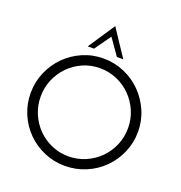

<svg xmlns="http://www.w3.org/2000/svg" viewBox="-163 -1081 1154 1227"><g transform="rotate(20 414.0 -467.0)"><path d="M49 -356Q49 -431 77.5 -497.5Q106 -564 155.5 -614Q205 -664 271.5 -693Q338 -722 413 -722Q488 -722 555 -693Q622 -664 671.5 -614Q721 -564 750 -497.5Q779 -431 779 -356Q779 -281 750 -214.5Q721 -148 671.5 -98.5Q622 -49 555 -20.5Q488 8 413 8Q338 8 271.5 -20.5Q205 -49 155.5 -98.5Q106 -148 77.5 -214.5Q49 -281 49 -356ZM117 -356Q117 -294 140.5 -239.5Q164 -185 204 -144.5Q244 -104 298 -80.5Q352 -57 413 -57Q474 -57 528.5 -80.5Q583 -104 623.5 -144.5Q664 -185 687.5 -239.5Q711 -294 711 -356Q711 -418 687.5 -472.5Q664 -527 623.5 -568Q583 -609 528.5 -632.5Q474 -656 413 -656Q351 -656 297.5 -632.5Q244 -609 203.5 -568Q163 -527 140 -472.5Q117 -418 117 -356ZM411 -942Q441 -897 471 -851Q501 -805 532 -760H488Q480 -772 470 -786Q460 -800 449.5 -815Q439 -830 429 -844.5Q419 -859 411 -870Q403 -859 393 -844.5Q383 -830 372 -815Q361 -800 351 -786Q341 -772 333 -760H290Z"/></g></svg>

Font: Josefin Sans
Style: Regular
Weight: 400
Designer: Santiago Orozco
Foundry: Typemade
Version: Version 1.0